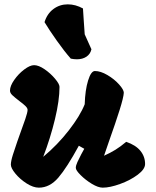

<svg xmlns="http://www.w3.org/2000/svg" viewBox="-20 -864 720 884"><path d="M334 -591Q321 -591 306 -594Q276 -628 241 -677.5Q206 -727 185 -762Q197 -801 226 -822.5Q255 -844 292 -844Q328 -844 362 -825L365 -778Q366 -754 370 -706L401 -637Q396 -615 378 -603Q360 -591 334 -591ZM30 -106Q30 -122 39.5 -152Q49 -182 59.5 -212Q70 -242 73 -250Q86 -285 96.5 -316Q107 -347 107 -358Q107 -366 97.5 -375.5Q88 -385 69 -399Q47 -416 36.5 -426Q26 -436 26 -447Q26 -468 45.5 -496Q65 -524 91.5 -544Q118 -564 137 -564Q158 -564 185.5 -545Q213 -526 233.5 -501.5Q254 -477 254 -464Q254 -402 233 -315Q212 -228 179 -142Q245 -197 297 -264Q349 -331 370 -384Q372 -449 385.5 -493Q399 -537 417 -537Q443 -537 474.5 -518.5Q506 -500 528 -475.5Q550 -451 550 -437Q549 -416 531 -358.5Q513 -301 481 -211Q462 -155 459 -147Q488 -160 511.5 -174.5Q535 -189 561 -211Q605 -196 626.5 -169.5Q648 -143 648 -109Q648 -85 614 -59.5Q580 -34 533 -17Q486 0 453 0Q432 0 403 -17.5Q374 -35 351.5 -57.5Q329 -80 329 -91Q329 -102 336.5 -118Q344 -134 353.5 -152.5Q363 -171 368 -179L343 -193Q288 -92 248.5 -46Q209 0 159 0Q133 0 102.5 -19.5Q72 -39 51 -64.5Q30 -90 30 -106Z"/></svg>

Font: Mogra
Style: Regular
Weight: 400
Designer: Lipi Raval
Foundry: Lipi Raval
Version: Version 1.002;PS 1.002;hotconv 1.0.88;makeotf.lib2.5.647800;